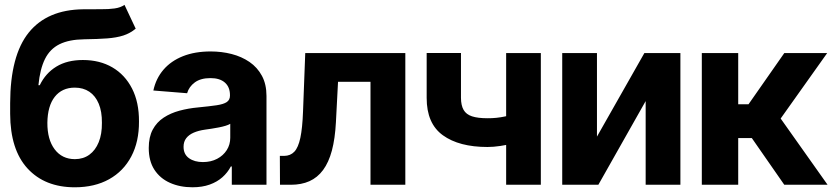

<svg xmlns="http://www.w3.org/2000/svg" viewBox="-20 -766 3451 796"><path d="M496.1 -745.9 542.6 -647.1Q519.4 -627.9 491.4 -618.8Q463.4 -609.8 424.5 -606.8Q385.5 -603.9 329.5 -603.1Q266.4 -602.3 226.8 -582.7Q187.2 -563.1 166.5 -521.5Q145.8 -479.9 139.3 -412.9H144.9Q169 -462.7 213.7 -489.9Q258.4 -517.2 323.6 -517.2Q393.5 -517.2 445.8 -486.7Q498.1 -456.2 527.4 -399Q556.7 -341.9 556.2 -262.1Q556.7 -179 524.4 -117.6Q492.1 -56.2 432.3 -22.9Q372.5 10.4 290 10.5Q165.9 10.4 94.2 -67.5Q22.6 -145.4 22.1 -294.1V-338.3Q22.6 -535.8 99.1 -630.9Q175.7 -725.9 325 -727.5Q365.4 -728.1 398.1 -727.8Q430.8 -727.5 455.4 -731Q480 -734.5 496.1 -745.9ZM290.6 -106.2Q325.6 -106.4 350.6 -124.7Q375.6 -142.9 389.3 -176.6Q403 -210.3 402.5 -256.8Q403 -303.5 389.3 -336.1Q375.6 -368.8 350.4 -385.7Q325.2 -402.7 289.8 -402.7Q263.5 -402.7 242.6 -393.1Q221.8 -383.4 207 -364.6Q192.2 -345.9 184.5 -318.8Q176.8 -291.8 176.4 -256.8Q176.1 -187.5 206.6 -147Q237.1 -106.4 290.6 -106.2Z M777.9 10.4Q725.9 10.4 684.7 -8Q643.6 -26.3 620.1 -62.4Q596.7 -98.5 596.7 -152.3Q596.7 -198 613.2 -228.7Q629.7 -259.4 658.5 -278.3Q687.3 -297.2 724.1 -307.1Q760.8 -317 801.6 -320.7Q849 -325.3 878 -329.6Q906.9 -333.9 920.2 -342.9Q933.4 -352 933.4 -369.3V-371.7Q933.4 -405.2 912.3 -423.7Q891.2 -442.2 852.7 -442.2Q811.9 -442.2 787.7 -424.4Q763.5 -406.6 755.7 -379.5L615.8 -390.8Q626.5 -440.6 657.7 -477Q688.9 -513.3 738.4 -533Q788 -552.7 853.3 -552.7Q898.7 -552.7 940.2 -542.1Q981.7 -531.4 1014.4 -509.1Q1047 -486.7 1065.9 -451.7Q1084.8 -416.7 1084.8 -368.2V0H941V-76H937.1Q923.8 -50.5 901.9 -31.1Q880 -11.7 849.2 -0.7Q818.5 10.4 777.9 10.4ZM821.1 -94.1Q854.5 -94.1 880 -107.5Q905.6 -120.9 920.1 -143.7Q934.6 -166.5 934.6 -194.9V-252.7Q927.7 -248.4 915.3 -244.6Q902.9 -240.8 887.6 -237.8Q872.4 -234.8 857.3 -232.5Q842.2 -230.3 829.9 -228.5Q803 -224.7 783.1 -216.1Q763.1 -207.4 752.1 -193.1Q741 -178.8 741 -157.4Q741 -126.3 763.5 -110.2Q786 -94.1 821.1 -94.1Z M1140.8 0 1140.2 -119.7H1158Q1184.2 -120 1200.4 -137.2Q1216.6 -154.3 1225.2 -194.6Q1233.8 -235 1236.3 -303.7L1245.5 -545.9H1660.4V0H1516V-426.8H1381.4L1372.7 -259.6Q1369.1 -191.2 1356 -141.9Q1342.8 -92.7 1319.5 -61.2Q1296.2 -29.7 1262.8 -14.8Q1229.5 0 1186.1 0Z M2222.2 -545.9V0H2078.4V-545.9ZM2151.9 -305.7V-186.5Q2134.7 -178.9 2108.7 -172Q2082.7 -165.1 2054.4 -160.9Q2026.2 -156.6 2001.1 -156.6Q1883.4 -156.6 1816.1 -205.2Q1748.7 -253.8 1748.9 -360.4V-546.3H1891.1V-360.4Q1891.3 -328.8 1902.1 -310.2Q1912.8 -291.6 1936.9 -283.7Q1961 -275.8 2001.1 -275.8Q2038.2 -275.5 2074.2 -283.3Q2110.3 -291.2 2151.9 -305.7Z M2454.9 -199.6 2651.4 -545.9H2800.8V0H2656.8V-346.9L2460.7 0H2310.9V-545.9H2454.9Z M2889.6 0V-545.9H3040.5V-333.8H3083.3L3231.5 -545.9H3409.3L3216.5 -274.6L3411 0H3231.5L3096.9 -193.6H3040.5V0Z"/></svg>

Font: Inter Tight
Style: Regular
Weight: 400
Designer: Rasmus Andersson
Foundry: rsms
Version: Version 3.002